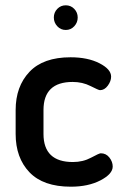

<svg xmlns="http://www.w3.org/2000/svg" viewBox="-20 -696 466 724"><path d="M247 8Q143 8 91 -46.5Q39 -101 39 -191V-281Q39 -370 91 -425Q143 -480 246 -480Q311 -480 355 -457.5Q399 -435 399 -407Q399 -390 386.5 -373Q374 -356 357 -356Q352 -356 321.5 -371.5Q291 -387 254 -387Q144 -387 144 -281V-191Q144 -85 255 -85Q293 -85 323.5 -101.5Q354 -118 360 -118Q380 -118 392.5 -102Q405 -86 405 -68Q405 -40 359 -16Q313 8 247 8ZM196 -662.5Q209 -676 228 -676Q247 -676 260 -662.5Q273 -649 273 -630Q273 -611 260 -597Q247 -583 228 -583Q209 -583 196 -597Q183 -611 183 -630Q183 -649 196 -662.5Z"/></svg>

Font: Dosis
Style: SemiBold
Weight: 600
Designer: Edgar Tolentino, Pablo Impallari, Igino Marini
Foundry: Edgar Tolentino, Pablo Impallari, Igino Marini
Version: Version 1.007